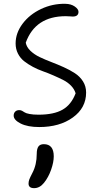

<svg xmlns="http://www.w3.org/2000/svg" viewBox="-20 -626 525 1008"><path d="M186 41Q125 41 88.4 22.5Q51.8 3.9 51.8 -19Q51.8 -31.7 59.6 -39.8Q67.4 -47.9 81.1 -47.9Q88.9 -47.9 95.9 -44.2Q103 -40.5 109.6 -35.9Q116.2 -31.2 135 -27.6Q153.8 -23.9 182.1 -23.9Q262.7 -23.9 308.6 -50.3Q354.5 -76.7 377 -136.2Q370.6 -157.7 353.3 -175.8Q335.9 -193.8 312.7 -205.6Q289.6 -217.3 261.7 -229.5Q233.9 -241.7 206.3 -251.5Q178.7 -261.2 152.6 -275.1Q126.5 -289.1 106.4 -304.9Q86.4 -320.8 74.2 -344.7Q62 -368.7 62 -397.9Q62 -452.6 98.6 -501.5Q135.3 -550.3 195.8 -578.9Q256.3 -607.4 323.2 -606Q353 -605.5 372.6 -591.8Q392.1 -578.1 392.1 -564Q392.1 -539.1 361.8 -539.1Q360.4 -539.1 348.4 -540Q336.4 -541 325.2 -541Q165.5 -541 115.2 -401.9Q119.6 -378.4 139.9 -359.1Q160.2 -339.8 188.2 -326.4Q216.3 -313 249.5 -300.3Q282.7 -287.6 314.7 -273.2Q346.7 -258.8 373 -241.7Q399.4 -224.6 415.8 -198.7Q432.1 -172.9 432.1 -140.1Q432.1 -59.6 362.5 -9.3Q293 41 186 41ZM129.9 337.9Q129.9 327.6 133.5 317.1Q137.2 306.6 149.9 282.2Q172.9 238.8 172.9 182.1Q172.9 155.8 181.6 143.3Q190.4 130.9 210 130.9Q262.2 130.9 262.2 194.8Q262.2 225.6 248.3 265.1Q234.4 304.7 210.9 334Q188.5 361.8 159.2 361.8Q129.9 361.8 129.9 337.9Z"/></svg>

Font: Shantell Sans Irregular Bouncy
Style: Regular
Weight: 300
Designer: Stephen Nixon, Anya Danilova, Shantell Martin
Foundry: Arrow Type
Version: Version 1.006;[9816181b4]